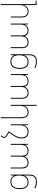

<svg xmlns="http://www.w3.org/2000/svg" viewBox="2118 -2918 1040 5317"><g transform="rotate(-90 2638.5 -260.0)"><path d="M258 240Q197 240 160 229Q123 218 87 203V173Q123 190 162.5 202.5Q202 215 258 215Q329 215 367.5 191.5Q406 168 421 125Q436 82 436 25V-17Q436 -46 436.5 -67Q437 -88 438 -117H436Q418 -55 368.5 -22.5Q319 10 252 10Q194 10 150.5 -14.5Q107 -39 83 -92.5Q59 -146 59 -233Q59 -320 83 -377.5Q107 -435 153 -463.5Q199 -492 266 -492Q331 -492 371.5 -463.5Q412 -435 433 -391H435L440 -482H462V25Q462 88 444.5 136.5Q427 185 382.5 212.5Q338 240 258 240ZM252 -15Q307 -15 342.5 -35.5Q378 -56 398.5 -89.5Q419 -123 427.5 -164Q436 -205 436 -246V-251Q436 -312 419.5 -361Q403 -410 366 -438.5Q329 -467 266 -467Q206 -467 166 -442Q126 -417 106 -365.5Q86 -314 86 -233Q86 -115 131 -65Q176 -15 252 -15Z M788 10Q721 10 676.5 -33Q632 -76 632 -167V-482H658V-168Q658 -88 695.5 -51.5Q733 -15 788 -15Q863 -15 911 -59Q959 -103 959 -203V-482H985V-168Q985 -115 1002.5 -81Q1020 -47 1049.5 -31Q1079 -15 1115 -15Q1162 -15 1200.5 -34Q1239 -53 1262.5 -94.5Q1286 -136 1286 -203V-482H1312V0H1291L1287 -96H1285Q1275 -72 1254.5 -47.5Q1234 -23 1200 -6.5Q1166 10 1115 10Q1063 10 1022 -17.5Q981 -45 969 -98H967Q949 -52 903 -21Q857 10 788 10Z M1626 -530 1657 -541V-530Q1605 -460 1571.5 -410Q1538 -360 1520.5 -322.5Q1503 -285 1496 -252.5Q1489 -220 1489 -185Q1489 -127 1508 -89.5Q1527 -52 1563 -33.5Q1599 -15 1650 -15Q1700 -15 1740.5 -38Q1781 -61 1804.5 -107.5Q1828 -154 1828 -226V-482H1854V0H1833L1829 -111H1827Q1816 -81 1792.5 -53Q1769 -25 1734 -7.5Q1699 10 1650 10Q1559 10 1510.5 -39Q1462 -88 1462 -185Q1462 -217 1467.5 -248Q1473 -279 1489.5 -317.5Q1506 -356 1539 -407.5Q1572 -459 1626 -530ZM1657 -541 1626 -530 1535 -588Q1506 -607 1491.5 -625.5Q1477 -644 1477 -665Q1477 -677 1482 -690.5Q1487 -704 1497 -719L1525 -760L1547 -746L1519 -707Q1511 -696 1507 -686Q1503 -676 1503 -667Q1503 -651 1514.5 -637Q1526 -623 1548 -609Z M2393 232H2367V0Q2367 -30 2367.5 -56.5Q2368 -83 2369 -111H2366Q2355 -81 2331.5 -53Q2308 -25 2273 -7.5Q2238 10 2189 10Q2140 10 2102.5 -10.5Q2065 -31 2044.5 -74Q2024 -117 2024 -182V-760H2050V-183Q2050 -95 2089 -55Q2128 -15 2189 -15Q2239 -15 2279.5 -38Q2320 -61 2343.5 -107.5Q2367 -154 2367 -226V-482H2393Z M2719 10Q2652 10 2607.5 -33Q2563 -76 2563 -167V-482H2589V-168Q2589 -88 2626.5 -51.5Q2664 -15 2719 -15Q2794 -15 2842 -59Q2890 -103 2890 -203V-482H2916V-168Q2916 -115 2933.5 -81Q2951 -47 2980.5 -31Q3010 -15 3046 -15Q3093 -15 3131.5 -34Q3170 -53 3193.5 -94.5Q3217 -136 3217 -203V-482H3243V0H3222L3218 -96H3216Q3206 -72 3185.5 -47.5Q3165 -23 3131 -6.5Q3097 10 3046 10Q2994 10 2953 -17.5Q2912 -45 2900 -98H2898Q2880 -52 2834 -21Q2788 10 2719 10Z M3589 240Q3528 240 3491 229Q3454 218 3418 203V173Q3454 190 3493.5 202.5Q3533 215 3589 215Q3660 215 3698.5 191.5Q3737 168 3752 125Q3767 82 3767 25V-17Q3767 -46 3767.5 -67Q3768 -88 3769 -117H3767Q3749 -55 3699.5 -22.5Q3650 10 3583 10Q3525 10 3481.5 -14.5Q3438 -39 3414 -92.5Q3390 -146 3390 -233Q3390 -320 3414 -377.5Q3438 -435 3484 -463.5Q3530 -492 3597 -492Q3662 -492 3702.5 -463.5Q3743 -435 3764 -391H3766L3771 -482H3793V25Q3793 88 3775.5 136.5Q3758 185 3713.5 212.5Q3669 240 3589 240ZM3583 -15Q3638 -15 3673.5 -35.5Q3709 -56 3729.5 -89.5Q3750 -123 3758.5 -164Q3767 -205 3767 -246V-251Q3767 -312 3750.5 -361Q3734 -410 3697 -438.5Q3660 -467 3597 -467Q3537 -467 3497 -442Q3457 -417 3437 -365.5Q3417 -314 3417 -233Q3417 -115 3462 -65Q3507 -15 3583 -15Z M4119 10Q4052 10 4007.5 -33Q3963 -76 3963 -167V-482H3989V-168Q3989 -88 4026.5 -51.5Q4064 -15 4119 -15Q4194 -15 4242 -59Q4290 -103 4290 -203V-482H4316V-168Q4316 -115 4333.5 -81Q4351 -47 4380.5 -31Q4410 -15 4446 -15Q4493 -15 4531.5 -34Q4570 -53 4593.5 -94.5Q4617 -136 4617 -203V-482H4643V0H4622L4618 -96H4616Q4606 -72 4585.5 -47.5Q4565 -23 4531 -6.5Q4497 10 4446 10Q4394 10 4353 -17.5Q4312 -45 4300 -98H4298Q4280 -52 4234 -21Q4188 10 4119 10Z M5182 207H5277V232H5156V0Q5156 -30 5156.5 -56.5Q5157 -83 5158 -111H5155Q5144 -81 5120.5 -53Q5097 -25 5062 -7.5Q5027 10 4978 10Q4929 10 4891.5 -10.5Q4854 -31 4833.5 -74Q4813 -117 4813 -182V-482H4839V-183Q4839 -95 4878 -55Q4917 -15 4978 -15Q5028 -15 5068.5 -38Q5109 -61 5132.5 -107.5Q5156 -154 5156 -226V-760H5182Z"/></g></svg>

Font: Noto Sans Armenian Thin
Style: Regular
Weight: 250
Version: Version 2.007